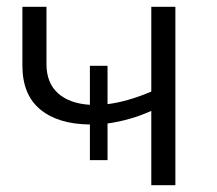

<svg xmlns="http://www.w3.org/2000/svg" viewBox="-20 -546 639 566"><path d="M426 -526H497V0H426V-219Q363 -191 297 -182V-74H245V-179Q151 -180 98.5 -223.5Q46 -267 46 -353V-526H117V-357Q117 -302 150.5 -271.5Q184 -241 245 -237V-352H297V-239Q355 -246 426 -276Z"/></svg>

Font: Montserrat Alternates
Style: Regular
Weight: 400
Designer: Julieta Ulanovsky
Foundry: Julieta Ulanovsky
Version: Version 7.200;PS 007.200;hotconv 1.0.88;makeotf.lib2.5.64775